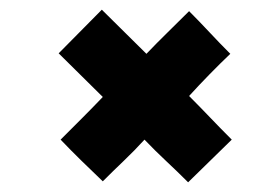

<svg xmlns="http://www.w3.org/2000/svg" viewBox="-20 -376 562 396"><path d="M282 -265Q304 -288 325.5 -309Q347 -330 370 -353Q391 -332 412 -309.5Q433 -287 455 -265Q434 -245 412 -222.5Q390 -200 370 -178Q392 -156 413 -134Q434 -112 458 -88L368 0Q346 -22 323 -43.5Q300 -65 278 -88Q258 -66 235.5 -44.5Q213 -23 192 -2Q170 -23 148 -44.5Q126 -66 105 -88Q127 -110 148.5 -131.5Q170 -153 192 -176L101 -266L190 -356Z"/></svg>

Font: Reem Kufi Medium
Style: Regular
Weight: 500
Designer: Khaled Hosny
Version: Version 1.001